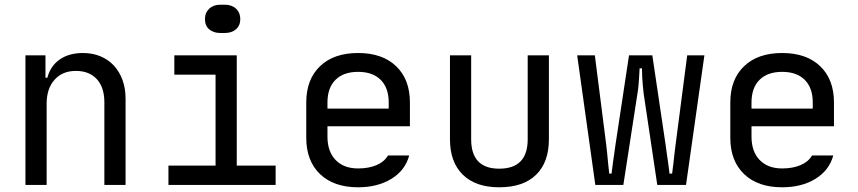

<svg xmlns="http://www.w3.org/2000/svg" viewBox="-20 -785 3640 815"><path d="M88 0V-550H173V-455H181Q194 -505 233.5 -532.5Q273 -560 332 -560Q373 -560 406.5 -546Q440 -532 463.5 -506.5Q487 -481 500 -445.5Q513 -410 513 -366V0H423V-351Q423 -414 391 -449Q359 -484 302 -484Q245 -484 211.5 -446.5Q178 -409 178 -345V0Z M695 0V-82H895V-468H720V-550H985V-82H1150V0ZM915 -765H935Q964 -765 982 -748Q1000 -731 1000 -704Q1000 -677 982 -661Q964 -645 935 -645H915Q886 -645 868 -660.5Q850 -676 850 -704Q850 -731 868 -748Q886 -765 915 -765Z M1500 10Q1397 10 1338.5 -46Q1280 -102 1280 -200V-350Q1280 -448 1338.5 -504Q1397 -560 1500 -560Q1603 -560 1661.5 -504Q1720 -448 1720 -350V-249H1370V-205Q1370 -142 1404.5 -106Q1439 -70 1500 -70Q1545 -70 1578 -84Q1611 -98 1627 -125H1717Q1700 -62 1641.5 -26Q1583 10 1500 10ZM1630 -324V-350Q1630 -412 1596 -446Q1562 -480 1500 -480Q1438 -480 1404 -446Q1370 -412 1370 -350V-324Z M1890 -550H1980V-194Q1980 -69 2099 -69Q2220 -69 2220 -194V-550H2310V-194Q2310 -96 2255.5 -43Q2201 10 2099 10Q1999 10 1944.5 -43.5Q1890 -97 1890 -194Z M2430 -550H2505L2553 -173Q2555 -158 2557 -137Q2559 -116 2561 -96Q2564 -72 2566 -48H2576Q2579 -73 2582 -96Q2585 -116 2588 -137.5Q2591 -159 2593 -173L2650 -550H2749L2805 -173Q2807 -158 2810 -136.5Q2813 -115 2816 -95Q2819 -72 2822 -48H2833Q2836 -72 2839 -96Q2841 -116 2843.5 -137Q2846 -158 2848 -173L2897 -550H2970L2892 0H2770L2712 -389Q2710 -406 2708.5 -424.5Q2707 -443 2706 -459Q2705 -477 2705 -495H2695Q2694 -477 2693 -459Q2692 -443 2690.5 -424.5Q2689 -406 2686 -389L2626 0H2507Z M3300 10Q3197 10 3138.5 -46Q3080 -102 3080 -200V-350Q3080 -448 3138.5 -504Q3197 -560 3300 -560Q3403 -560 3461.5 -504Q3520 -448 3520 -350V-249H3170V-205Q3170 -142 3204.5 -106Q3239 -70 3300 -70Q3345 -70 3378 -84Q3411 -98 3427 -125H3517Q3500 -62 3441.5 -26Q3383 10 3300 10ZM3430 -324V-350Q3430 -412 3396 -446Q3362 -480 3300 -480Q3238 -480 3204 -446Q3170 -412 3170 -350V-324Z"/></svg>

Font: JetBrainsMono NF
Style: Regular
Weight: 400
Monospace: yes
Designer: Philipp Nurullin, Konstantin Bulenkov
Foundry: JetBrains
Version: Version 1.0.2; ttfautohint (v1.8.3)